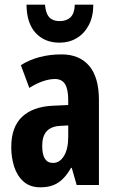

<svg xmlns="http://www.w3.org/2000/svg" viewBox="-20 -789 494 819"><path d="M242 -557Q319 -557 360.5 -508Q402 -459 402 -362V0H307L286 -73H283Q267 -45 248.5 -26.5Q230 -8 207 1Q184 10 152 10Q108 10 80.5 -14.5Q53 -39 40.5 -78Q28 -117 28 -161Q28 -247 74 -290.5Q120 -334 205 -338L271 -341V-363Q271 -408 257.5 -430Q244 -452 214 -452Q192 -452 164.5 -443Q137 -434 105 -414L69 -511Q105 -534 149 -545.5Q193 -557 242 -557ZM236 -252Q198 -250 179 -229Q160 -208 160 -167Q160 -130 171.5 -112Q183 -94 206 -94Q235 -94 253 -124Q271 -154 271 -204V-254ZM378 -769Q378 -719 359 -682.5Q340 -646 307.5 -626.5Q275 -607 234 -607Q171 -607 132.5 -648Q94 -689 93 -769H172Q174 -745 181 -729.5Q188 -714 201.5 -706.5Q215 -699 235 -699Q264 -699 281 -715.5Q298 -732 299 -769Z"/></svg>

Font: Noto Sans Display ExtraCondensed
Style: Bold
Weight: 700
Width: 2
Designer: Monotype Design Team
Foundry: Monotype Imaging Inc.
Version: Version 2.003